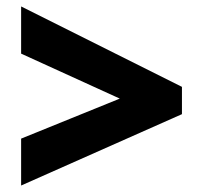

<svg xmlns="http://www.w3.org/2000/svg" viewBox="-20 -657 626 590"><path d="M44.9 -231 348.1 -354 44.9 -492.2V-637.2L539.1 -390.1V-306.2L44.9 -86.9Z"/></svg>

Font: Open Sans ExtraBold
Style: Regular
Weight: 800
Designer: Monotype Design Team
Foundry: Monotype Imaging Inc.
Version: Version 3.003; ttfautohint (v1.8.4)